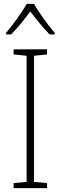

<svg xmlns="http://www.w3.org/2000/svg" viewBox="-20 -1019 312 988"><path d="M155 -999H118C94 -957 43 -887 11 -849V-842H37C70 -874 108 -923 136 -960C165 -922 202 -875 235 -842H262V-849C232 -883 179 -956 155 -999ZM222 -51V-77L155 -83V-732L222 -739V-765H50V-739L117 -732V-83L50 -77V-51Z"/></svg>

Font: Noto Sans Tamil UI SemiCondensed ExtraLight
Style: Regular
Weight: 200
Width: 4
Designer: Jelle Bosma - Monotype Design Team
Foundry: Monotype Imaging Inc.
Version: Version 2.004